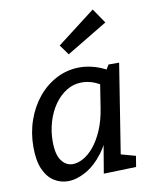

<svg xmlns="http://www.w3.org/2000/svg" viewBox="-90 -883 768 961"><g transform="rotate(-10 293.5 -402.5)"><path d="M178 10Q140 10 107.5 -10.5Q75 -31 55.5 -74.5Q36 -118 36 -188Q36 -260 58.5 -324Q81 -388 121 -436.5Q161 -485 215.5 -513Q270 -541 333 -541Q372 -541 414 -528Q456 -515 499 -486L456 -493L478 -530H532L452 -25L418 -88L534 -56L525 -1L360 4L392 -186L421 -235Q400 -153 359 -98.5Q318 -44 270 -17Q222 10 178 10ZM216 -70Q241 -70 269.5 -85.5Q298 -101 324 -132.5Q350 -164 370.5 -211Q391 -258 401 -321L423 -461L440 -427Q411 -447 384 -456Q357 -465 331 -465Q288 -465 252.5 -443Q217 -421 191 -384Q165 -347 150.5 -299Q136 -251 136 -199Q136 -132 159 -101Q182 -70 216 -70ZM291 -615 254 -666 448 -815 499 -740Z"/></g></svg>

Font: Bitter Thin Medium
Style: Italic
Weight: 500
Italic angle: -9°
Version: Version 3.021